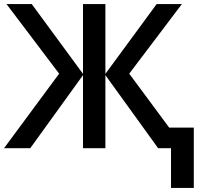

<svg xmlns="http://www.w3.org/2000/svg" viewBox="-20 -734 999 951"><path d="M272.9 -369.1 12.2 -713.9H137.2L391.1 -368.2V-713.9H502V-368.2L755.9 -713.9H880.9L620.1 -369.1L817.9 -102.1H939.9V196.8H827.1V0H763.2L502 -361.8V0H391.1V-361.8L129.9 0H0Z"/></svg>

Font: Open Sans Semibold
Style: Regular
Weight: 600
Foundry: Ascender Corporation
Version: Version 1.10; ttfautohint (v1.5.65-e2d9)